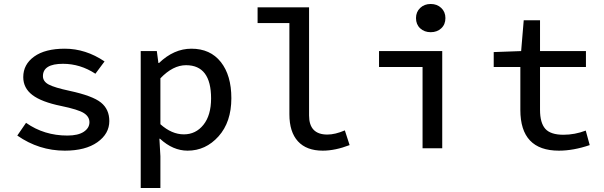

<svg xmlns="http://www.w3.org/2000/svg" viewBox="-20 -746 3040 966"><path d="M306 12Q176 12 67 -64L111 -128Q202 -64 319 -64Q373 -64 401.5 -83Q430 -102 430 -131Q430 -159 402 -177Q374 -195 287 -213Q189 -233 143 -268Q97 -303 97 -358Q97 -422 152 -461.5Q207 -501 306 -501Q411 -501 506 -437L460 -375Q384 -425 297 -425Q196 -425 196 -363Q196 -336 225.5 -320.5Q255 -305 330 -289Q446 -264 488 -230Q530 -196 530 -137Q530 -73 470 -30.5Q410 12 306 12Z M688 200V-489H769L777 -429H780Q855 -501 943 -501Q1038 -501 1091 -434Q1144 -367 1144 -252Q1144 -132 1079.5 -60Q1015 12 924 12Q850 12 785 -48H782L787 40V200ZM905 -70Q965 -70 1003.5 -118Q1042 -166 1042 -251Q1042 -418 916 -418Q850 -418 787 -352V-121Q844 -70 905 -70Z M1604 12Q1522 12 1479 -35Q1436 -82 1436 -171V-630H1276V-709H1535V-165Q1535 -69 1627 -69Q1666 -69 1715 -90L1739 -16Q1666 12 1604 12Z M2106 0V-409H1887V-489H2205V0ZM2073 -655Q2073 -686 2094 -706Q2115 -726 2147 -726Q2179 -726 2200 -706Q2221 -686 2221 -655Q2221 -623 2200 -603.5Q2179 -584 2147 -584Q2115 -584 2094 -603.5Q2073 -623 2073 -655Z M2792 12Q2598 12 2598 -193V-409H2464V-484L2602 -489L2615 -644H2697V-489H2928V-409H2697V-193Q2697 -128 2723.5 -98Q2750 -68 2815 -68Q2872 -68 2927 -89L2947 -16Q2865 12 2792 12Z"/></svg>

Font: TypoPRO Source Code Pro
Style: Regular
Weight: 500
Monospace: yes
Designer: Paul D. Hunt, Teo Tuominen
Foundry: Adobe Systems Incorporated
Version: Version 2.010;PS 1.0;hotconv 1.0.84;makeotf.lib2.5.63406